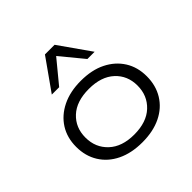

<svg xmlns="http://www.w3.org/2000/svg" viewBox="-191 -940 1126 1126"><g transform="rotate(-45 372.0 -376.5)"><path d="M373 8Q283 8 217 -24Q151 -56 115 -114Q79 -172 79 -248Q79 -324 115 -381Q151 -438 217 -470.5Q283 -503 372 -503Q463 -503 528 -470.5Q593 -438 629 -381Q665 -324 665 -248Q665 -172 629.5 -114Q594 -56 528.5 -24Q463 8 373 8ZM371 -58Q474 -58 531 -111.5Q588 -165 588 -248Q588 -331 531 -383.5Q474 -436 372 -436Q269 -436 212.5 -383.5Q156 -331 156 -248Q156 -165 213 -111.5Q270 -58 371 -58ZM195 -566 333 -761H413L550 -566H490L373 -708L256 -566Z"/></g></svg>

Font: Nunito Sans 7pt Expanded Light
Style: Regular
Weight: 300
Width: 7
Designer: Vernon Adams
Foundry: Vernon Adams
Version: Version 3.101;gftools[0.9.27]